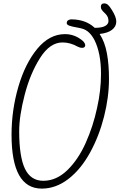

<svg xmlns="http://www.w3.org/2000/svg" viewBox="-20 -1089 705 1131"><path d="M567 -889Q598 -841 610 -774Q622 -707 622 -625Q622 -517 593 -402.5Q564 -288 511 -191Q456 -91 382.5 -34.5Q309 22 226 22Q48 22 48 -295Q48 -440 88 -577.5Q128 -715 199.5 -801.5Q271 -888 363 -888Q421 -888 468 -848Q482 -834 482 -822Q482 -815 477 -811Q472 -807 463 -807Q452 -807 438 -814Q394 -839 348 -839Q274 -839 216 -747.5Q158 -656 125.5 -531Q93 -406 93 -316Q93 -166 127 -95Q161 -24 235 -24Q312 -24 376.5 -86.5Q441 -149 485 -247.5Q529 -346 552 -454Q575 -556 575 -654Q575 -775 537 -852Q508 -908 465 -920Q456 -923 434 -927Q405 -932 389 -937.5Q373 -943 373 -953Q373 -972 398 -975Q485 -975 538 -925Q580 -925 599.5 -936Q619 -947 619 -965Q619 -991 601 -1008Q585 -1023 579.5 -1031Q574 -1039 574 -1049Q574 -1069 594 -1069Q606 -1069 615.5 -1061Q625 -1053 638 -1032Q665 -990 665 -962Q665 -933 640 -913.5Q615 -894 567 -889Z"/></svg>

Font: Bad Script
Style: Regular
Weight: 400
Italic angle: -10°
Designer: Roman Shchyukin (Gaslight Type Foundry), Cyreal (Charset Expansion)
Foundry: Gaslight
Version: Version 2.000